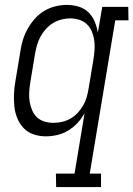

<svg xmlns="http://www.w3.org/2000/svg" viewBox="-20 -548 544 783"><path d="M209 215 208 160H284L325 -87Q314 -66 297 -47.5Q280 -29 258.5 -16Q237 -3 213.5 2.5Q190 8 167 8Q141 8 117 0Q93 -8 76.5 -25.5Q60 -43 50.5 -66Q41 -89 38.5 -114Q36 -139 37 -165Q38 -191 43 -218L63 -338Q66 -361 73 -384Q80 -407 92 -429Q104 -451 121 -470.5Q138 -490 159.5 -503Q181 -516 205 -522Q229 -528 252 -528Q277 -528 300.5 -521Q324 -514 340.5 -498Q357 -482 366 -460.5Q375 -439 379 -415L397 -520H503L504 -465H450L346 160H392V215ZM198 -47Q215 -47 233 -51Q251 -55 267.5 -64.5Q284 -74 296.5 -87.5Q309 -101 318.5 -117Q328 -133 333 -150Q338 -167 341 -185L361 -305Q364 -324 365.5 -343.5Q367 -363 364.5 -382Q362 -401 355 -418.5Q348 -436 335 -448.5Q322 -461 304 -467Q286 -473 266 -473Q249 -473 231 -468.5Q213 -464 196.5 -454Q180 -444 167 -429.5Q154 -415 145 -398.5Q136 -382 131 -364Q126 -346 123 -329L103 -209Q100 -189 99 -170Q98 -151 101 -133Q104 -115 111 -98.5Q118 -82 130.5 -70Q143 -58 161 -52.5Q179 -47 198 -47Z"/></svg>

Font: Iosevka Curly Slab Light
Style: Italic
Weight: 300
Italic angle: -9°
Monospace: yes
Designer: Belleve Invis
Foundry: Belleve Invis
Version: Version 22.1.2; ttfautohint (v1.8.4)